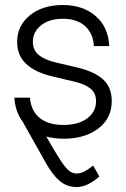

<svg xmlns="http://www.w3.org/2000/svg" viewBox="-20 -546 505 770"><path d="M235.8 10.3Q197.8 10.3 165.5 1.5Q200.7 63 221.4 95Q242.2 127 256.6 138.4Q271 149.9 287.1 149.9Q304.7 149.9 321.8 139.9Q338.9 129.9 353.5 117.7L378.4 161.6Q359.9 178.7 335.9 191.4Q312 204.1 287.6 204.1Q248 204.1 219.2 179.4Q190.4 154.8 164.1 107.9L70.3 -59.1Q41 -98.6 37.6 -154.3H100.1Q104 -102.5 138.4 -73.7Q172.9 -44.9 234.4 -44.9Q294.9 -44.9 330.1 -71.5Q365.2 -98.1 365.2 -140.1Q365.2 -173.8 341.3 -191.9Q317.4 -210 275.9 -219.2L190.9 -239.3Q121.1 -255.9 85 -289.6Q48.8 -323.2 48.8 -377.9Q48.8 -443.4 99.9 -484.6Q150.9 -525.9 232.4 -525.9Q312 -525.9 363.3 -481.9Q414.6 -438 418 -361.3H356.4Q354 -411.6 321.3 -441.2Q288.6 -470.7 232.4 -470.7Q177.2 -470.7 144.5 -444.3Q111.8 -418 111.8 -377.9Q111.8 -344.2 136 -325Q160.2 -305.7 204.1 -295.4L289.6 -275.4Q359.4 -258.8 393.8 -227.1Q428.2 -195.3 428.2 -141.1Q428.2 -71.3 374 -30.5Q319.8 10.3 235.8 10.3Z"/></svg>

Font: Inter Display Light
Style: Regular
Weight: 300
Designer: Rasmus Andersson
Foundry: rsms
Version: Version 4.000;git-a52131595